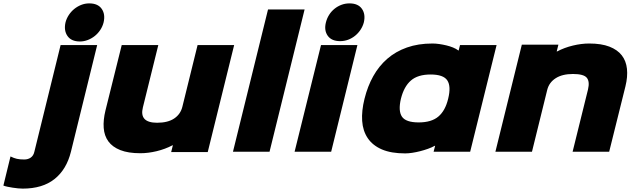

<svg xmlns="http://www.w3.org/2000/svg" viewBox="-199 -896 3757 1134"><path d="M413 -764Q407 -740 393.5 -719.5Q380 -699 361.5 -684Q343 -669 320 -660Q297 -651 273 -651Q222 -651 199.5 -683.5Q177 -716 188 -764Q194 -787 207.5 -807.5Q221 -828 239.5 -843Q258 -858 280.5 -867Q303 -876 328 -876Q379 -876 401.5 -844Q424 -812 413 -764ZM220 0Q194 105 123 161.5Q52 218 -65 218Q-77 218 -92.5 216.5Q-108 215 -124 212.5Q-140 210 -154.5 207Q-169 204 -179 200L-137 28Q-117 38 -99.5 42Q-82 46 -56 46Q-33 46 -17 34.5Q-1 23 4 0L159 -630H375Z M1028 2H812L822 -38H820Q776 -15 726 -3Q676 9 630 9Q558 9 511.5 -9.5Q465 -28 441 -61Q417 -94 413.5 -140.5Q410 -187 424 -244L520 -630H736L645 -262Q622 -171 729 -171Q792 -171 829.5 -196Q867 -221 878 -265L968 -630H1184Z M1393 0H1177L1384 -840H1600Z M1950 -764Q1944 -741 1930.5 -720.5Q1917 -700 1898.5 -685Q1880 -670 1857.5 -661.5Q1835 -653 1810 -653Q1759 -653 1736.5 -685Q1714 -717 1726 -764Q1732 -788 1745 -808.5Q1758 -829 1776.5 -844Q1795 -859 1817.5 -867.5Q1840 -876 1865 -876Q1916 -876 1938.5 -844Q1961 -812 1950 -764ZM1757 0H1541L1697 -630H1912Z M2578 0H2362L2371 -35H2369Q2351 -25 2328.5 -17Q2306 -9 2282.5 -3Q2259 3 2236 6.5Q2213 10 2194 10Q2111 10 2056.5 -13.5Q2002 -37 1973 -80Q1944 -123 1940 -182Q1936 -241 1954 -313Q1972 -386 2005.5 -446Q2039 -506 2088.5 -549Q2138 -592 2204.5 -615.5Q2271 -639 2355 -639Q2374 -639 2395 -636Q2416 -633 2437 -628Q2458 -623 2476.5 -615.5Q2495 -608 2508 -598H2510L2518 -630H2734ZM2448 -313Q2466 -386 2443 -421Q2420 -456 2344 -456Q2269 -456 2228 -420.5Q2187 -385 2169 -313Q2152 -241 2175 -207Q2198 -173 2274 -173Q2349 -173 2390 -207.5Q2431 -242 2448 -313Z M3495 -386 3399 0H3183L3274 -368Q3285 -415 3266.5 -437Q3248 -459 3185 -459Q3122 -459 3083 -434Q3044 -409 3033 -365L2943 0H2727L2883 -632H3099L3089 -592H3091Q3135 -615 3185 -627Q3235 -639 3281 -639Q3353 -639 3400.5 -620.5Q3448 -602 3473.5 -569Q3499 -536 3504 -489.5Q3509 -443 3495 -386Z"/></svg>

Font: TypoPRO Sinkin Sans
Style: 900 X Black Italic
Weight: 950
Italic angle: -112°
Designer: Keith Bates
Foundry: K-Type
Version: Sinkin Sans (version 1.0)  by Keith Bates   •   © 2014   www